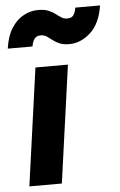

<svg xmlns="http://www.w3.org/2000/svg" viewBox="-94 -849 555 889"><g transform="rotate(-5 183.5 -405.0)"><path d="M6 0 82 -546H233L157 0ZM248 -640Q220 -640 202 -648Q184 -656 171.5 -666Q159 -676 147 -684Q135 -692 118 -692Q99 -692 89.5 -678.5Q80 -665 77 -644H-38Q-30 -702 -6.5 -738.5Q17 -775 49.5 -792.5Q82 -810 117 -810Q146 -810 164.5 -802.5Q183 -795 196.5 -784.5Q210 -774 222 -766.5Q234 -759 249 -759Q270 -759 278.5 -772.5Q287 -786 290 -806H405Q392 -722 346.5 -681Q301 -640 248 -640Z"/></g></svg>

Font: Plus Jakarta Sans ExtraBold
Style: Italic
Weight: 800
Italic angle: -8°
Designer: Gumpita Rahayu
Foundry: Tokotype
Version: Version 2.071; ttfautohint (v1.8.4.7-5d5b);gftools[0.9.29]